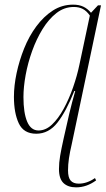

<svg xmlns="http://www.w3.org/2000/svg" viewBox="-20 -566 458 827"><path d="M308 241Q273 241 253.5 222.5Q234 204 234 162Q234 135 239 105.5Q244 76 254 31Q268 -33 279 -79Q290 -125 304 -174H300Q265 -86 227.5 -38Q190 10 136 10Q82 10 61 -34.5Q40 -79 40 -149Q40 -197 51.5 -251Q63 -305 84 -357.5Q105 -410 136.5 -452.5Q168 -495 207.5 -520.5Q247 -546 295 -546Q321 -546 339.5 -537Q358 -528 372 -511L402 -543H415L289 55Q281 89 277 116Q273 143 273 168Q273 199 284.5 212Q296 225 319 225Q355 225 389 201L394 211Q353 241 308 241ZM146 -4Q177 -4 204 -29.5Q231 -55 254 -97Q277 -139 294.5 -189Q312 -239 322 -287L367 -499Q353 -519 336.5 -527.5Q320 -536 298 -536Q257 -536 223.5 -510Q190 -484 163.5 -441Q137 -398 118.5 -346.5Q100 -295 90.5 -243Q81 -191 81 -148Q81 -80 97 -42Q113 -4 146 -4Z"/></svg>

Font: Noto Serif Display Condensed ExtraLight
Style: Italic
Weight: 200
Width: 3
Italic angle: -12°
Designer: Monotype Design Team
Foundry: Monotype Imaging Inc.
Version: Version 2.009